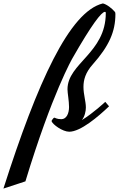

<svg xmlns="http://www.w3.org/2000/svg" viewBox="-230 -737 692 1118"><path d="M438 -669C423 -687 392 -712 369 -717C175 -670 -12 -259 -210 361L-82 319C74 -195 192 -398 192 -398C304 -594 361 -668 381 -668C385 -668 386 -666 386 -661C386 -428 163 -369 163 -217C163 -195 172 -150 172 -114C172 -76 157 -43 127 -43C100 -43 90 -52 86 -52C82 -52 70 -35 70 -32C76 -12 135 30 173 30C239 30 341 -57 405 -118L383 -144C383 -144 313 -78 247 -38C264 -60 270 -90 270 -111C270 -147 256 -187 256 -231C256 -271 267 -314 310 -362C405 -469 442 -553 442 -655C442 -663 441 -666 438 -669Z"/></svg>

Font: Yesteryear
Style: Regular
Weight: 400
Designer: Astigmatic (AOETI)
Foundry: Astigmatic (AOETI)
Version: Version 1.000